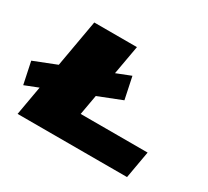

<svg xmlns="http://www.w3.org/2000/svg" viewBox="-144 -889 1196 1103"><g transform="rotate(30 454.0 -337.5)"><path d="M20.5 -159 567.5 -374.5 537 -519.5 -10 -304ZM75 0H801L833 -181H389L477 -675H194Z"/></g></svg>

Font: Anybody ExtraExpanded Black
Style: Italic
Weight: 900
Width: 8
Italic angle: -10°
Version: Version 1.113;gftools[0.9.25]